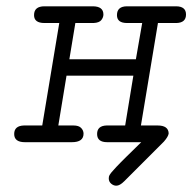

<svg xmlns="http://www.w3.org/2000/svg" viewBox="-20 -451 610 609"><path d="M56 -53H114L168 -378H121Q88 -378 88 -403Q88 -431 121 -431H274Q308 -431 308 -405Q308 -396 301.5 -387.5Q295 -379 277 -378H219L200 -263H411L431 -378H383Q351 -378 351 -403Q351 -431 383 -431H538Q570 -431 570 -405Q570 -379 540 -378H481L427 -53H480Q514 -53 515 -28Q514 -18 500 -2Q495 3 374 124Q360 138 349 138Q340 138 332.5 131.5Q325 125 325 115Q325 112 325.5 109.5Q326 107 328 103.5Q330 100 332.5 97Q335 94 340 88.5Q345 83 349.5 78Q354 73 363 64Q372 55 380 47Q388 39 401.5 26Q415 13 428 0H320Q288 0 288 -26Q288 -52 318 -53H377L403 -211H191L165 -53H213Q230 -53 237.5 -45Q245 -37 245 -27Q245 0 208 0H59Q25 0 25 -26Q25 -52 56 -53Z"/></svg>

Font: CMU Typewriter Text
Style: LightOblique
Weight: 200
Italic angle: -9.46001°
Version: Version 0.7.0